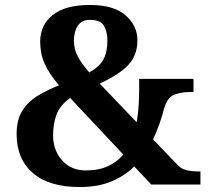

<svg xmlns="http://www.w3.org/2000/svg" viewBox="-20 -744 841 774"><path d="M301 10Q178 10 112.5 -46.5Q47 -103 47 -203Q47 -262 70.5 -298.5Q94 -335 133 -358.5Q172 -382 218 -400Q178 -447 160 -487Q142 -527 142 -577Q142 -643 192.5 -683.5Q243 -724 343 -724Q439 -724 486.5 -682Q534 -640 534 -582Q534 -521 497 -482Q460 -443 382 -407L531 -251Q537 -286 539 -320Q541 -354 541 -382V-426H760V-373H744Q710 -373 682 -362Q654 -351 641 -305Q634 -277 623 -245.5Q612 -214 597 -182L697 -78Q711 -63 731.5 -58Q752 -53 779 -53H788V0H590L521 -73Q484 -36 430 -13Q376 10 301 10ZM340 -452Q382 -476 397.5 -505.5Q413 -535 413 -581Q413 -616 399 -640Q385 -664 343 -664Q309 -664 293.5 -640Q278 -616 278 -580Q278 -546 293.5 -516.5Q309 -487 340 -452ZM326 -57Q379 -57 416 -74.5Q453 -92 477 -121L263 -349Q221 -319 207.5 -281.5Q194 -244 194 -198Q194 -139 230 -98Q266 -57 326 -57Z"/></svg>

Font: Noto Serif Oriya
Style: Bold
Weight: 700
Designer: David Williams
Foundry: Google LLC, David Williams
Version: Version 1.051; ttfautohint (v1.8.4.7-5d5b)